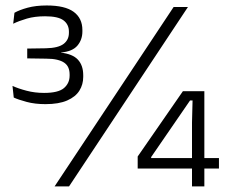

<svg xmlns="http://www.w3.org/2000/svg" viewBox="-20 -664 810 684"><path d="M142 -293Q104.5 -293 74.8 -301Q45 -309 29 -316.5L24.5 -358Q45 -348.5 74.5 -340.8Q104 -333 137 -333Q187.5 -333 207.8 -350.2Q228 -367.5 228 -394.5V-398.5Q228 -412.5 223.5 -423Q219 -433.5 209 -440.5Q199 -447.5 183.2 -451.2Q167.5 -455 144.5 -455L77 -456V-491L143.5 -492Q187.5 -493 206.5 -507.5Q225.5 -522 225.5 -547V-551.5Q225.5 -577 206.2 -591.5Q187 -606 140.5 -606Q104 -606 75.8 -597.8Q47.5 -589.5 27 -579.5L31.5 -618.5Q49 -628.5 78.2 -636.5Q107.5 -644.5 146.5 -644.5Q211.5 -644.5 242.5 -621.8Q273.5 -599 273.5 -557V-552Q273.5 -522.5 255.8 -501.5Q238 -480.5 197.5 -477L196 -473V-476.5Q238.5 -472 257.5 -451.5Q276.5 -431 276.5 -396V-390Q276.5 -363 262.8 -341Q249 -319 219.2 -306Q189.5 -293 142 -293ZM174.5 0 598.5 -639H649.5L226 0ZM664 0V-227.5L666 -306H657L518.5 -104.5V-86.5L497 -101H760V-63.5H470.5V-106.5L631.5 -339H708V0Z"/></svg>

Font: Anek Latin Medium Light
Style: Regular
Weight: 300
Version: Version 1.003